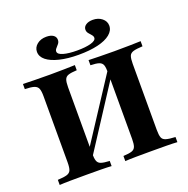

<svg xmlns="http://www.w3.org/2000/svg" viewBox="-134 -892 999 1020"><g transform="rotate(-20 365.0 -382.5)"><path d="M227.4 -50 226.6 -97.6 500.8 -517.7V-471ZM403.2 0V-29Q436.3 -30.6 451.6 -35.9Q466.9 -41.1 472.2 -55.6Q477.4 -70.2 477.4 -98.4V-472.6Q477.4 -501.6 472.6 -515.7Q467.7 -529.8 452 -535.5Q436.3 -541.1 403.2 -541.9V-571Q425.8 -570.2 464.1 -569.4Q502.4 -568.5 549.2 -568.5Q599.2 -568.5 637.5 -569.4Q675.8 -570.2 697.6 -571V-541.9Q662.1 -540.3 644.8 -535.1Q627.4 -529.8 622.2 -515.7Q616.9 -501.6 616.9 -472.6V-98.4Q616.9 -69.4 622.2 -55.2Q627.4 -41.1 644.8 -35.9Q662.1 -30.6 697.6 -29V0Q675.8 -1.6 637.5 -2Q599.2 -2.4 549.2 -2.4Q502.4 -2.4 464.1 -2Q425.8 -1.6 403.2 0ZM32.3 0V-29Q67.7 -30.6 84.7 -35.9Q101.6 -41.1 107.3 -55.2Q112.9 -69.4 112.9 -98.4V-472.6Q112.9 -501.6 107.3 -515.7Q101.6 -529.8 84.7 -535.5Q67.7 -541.1 32.3 -541.9V-571Q54.8 -570.2 94.4 -569.4Q133.9 -568.5 185.5 -568.5Q230.6 -568.5 267.7 -569.4Q304.8 -570.2 325.8 -571V-541.9Q293.5 -540.3 277.8 -535.1Q262.1 -529.8 256.9 -515.7Q251.6 -501.6 251.6 -472.6V-98.4Q251.6 -70.2 256.9 -55.6Q262.1 -41.1 277.8 -35.9Q293.5 -30.6 325.8 -29V0Q304 -1.6 266.5 -2Q229 -2.4 183.1 -2.4Q132.3 -2.4 93.5 -2Q54.8 -1.6 32.3 0ZM364.5 -615.3Q303.2 -615.3 256.9 -626.6Q210.5 -637.9 185.5 -658.1Q160.5 -678.2 160.5 -705.6Q160.5 -730.6 181.5 -747.6Q202.4 -764.5 233.9 -764.5Q258.9 -764.5 273 -754.8Q287.1 -745.2 287.1 -728.2Q287.1 -716.1 279.8 -706.9Q272.6 -697.6 264.9 -689.5Q257.3 -681.5 257.3 -672.6Q257.3 -656.5 287.1 -648Q316.9 -639.5 364.5 -639.5Q412.9 -639.5 442.7 -648Q472.6 -656.5 472.6 -672.6Q472.6 -681.5 465.3 -689.5Q458.1 -697.6 450.4 -706.9Q442.7 -716.1 442.7 -728.2Q442.7 -744.4 457.7 -754.4Q472.6 -764.5 496.8 -764.5Q527.4 -764.5 548.4 -747.6Q569.4 -730.6 569.4 -705.6Q569.4 -678.2 544.4 -657.7Q519.4 -637.1 473.4 -626.2Q427.4 -615.3 364.5 -615.3Z"/></g></svg>

Font: Playfair 5pt SemiExpanded Light ExtraBold
Style: Regular
Weight: 800
Version: Version 2.001;gftools[0.9.30]